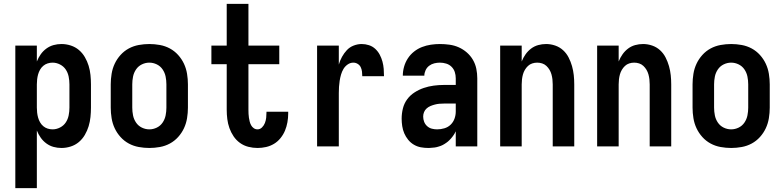

<svg xmlns="http://www.w3.org/2000/svg" viewBox="-20 -755 4040 990"><path d="M59 215V-520H170V-438Q178 -458 190 -475Q202 -492 219 -504.5Q236 -517 256 -522.5Q276 -528 297 -528Q321 -528 344.5 -520.5Q368 -513 386.5 -497.5Q405 -482 417.5 -460.5Q430 -439 437 -416Q444 -393 446.5 -368.5Q449 -344 449 -320V-200Q449 -176 446.5 -151.5Q444 -127 437 -104Q430 -81 417.5 -59.5Q405 -38 386.5 -22.5Q368 -7 344.5 0.5Q321 8 297 8Q276 8 256 2.5Q236 -3 219 -15.5Q202 -28 190 -45Q178 -62 170 -82V215ZM251 -88Q271 -88 289.5 -97.5Q308 -107 319 -123.5Q330 -140 334 -160Q338 -180 338 -200V-320Q338 -340 334 -360Q330 -380 319 -396.5Q308 -413 289.5 -422.5Q271 -432 251 -432Q238 -432 225.5 -428Q213 -424 203 -415.5Q193 -407 186.5 -395.5Q180 -384 176.5 -371.5Q173 -359 171.5 -346Q170 -333 170 -320V-200Q170 -187 171.5 -174Q173 -161 176.5 -148.5Q180 -136 186.5 -124.5Q193 -113 203 -104.5Q213 -96 225.5 -92Q238 -88 251 -88Z M750 8Q723 8 695.5 3Q668 -2 644 -15Q620 -28 601.5 -48.5Q583 -69 571.5 -93.5Q560 -118 555.5 -145.5Q551 -173 551 -200V-320Q551 -347 555.5 -374.5Q560 -402 571.5 -426.5Q583 -451 601.5 -471.5Q620 -492 644 -505Q668 -518 695.5 -523Q723 -528 750 -528Q777 -528 804.5 -523Q832 -518 856 -505Q880 -492 898.5 -471.5Q917 -451 928.5 -426.5Q940 -402 944.5 -374.5Q949 -347 949 -320V-200Q949 -173 944.5 -145.5Q940 -118 928.5 -93.5Q917 -69 898.5 -48.5Q880 -28 856 -15Q832 -2 804.5 3Q777 8 750 8ZM750 -88Q770 -88 788.5 -97Q807 -106 818.5 -123Q830 -140 834 -160Q838 -180 838 -200V-320Q838 -340 834 -360Q830 -380 818.5 -397Q807 -414 788.5 -423Q770 -432 750 -432Q730 -432 711.5 -423Q693 -414 681.5 -397Q670 -380 666 -360Q662 -340 662 -320V-200Q662 -180 666 -160Q670 -140 681.5 -123Q693 -106 711.5 -97Q730 -88 750 -88Z M1308 8Q1284 8 1260.5 2Q1237 -4 1217.5 -18Q1198 -32 1184.5 -52Q1171 -72 1163 -94.5Q1155 -117 1152 -141Q1149 -165 1149 -189V-424H1070V-520H1149V-735H1261V-520H1420V-424H1261V-189Q1261 -178 1261.5 -168Q1262 -158 1263.5 -148Q1265 -138 1267.5 -128Q1270 -118 1275 -109Q1280 -100 1288.5 -94Q1297 -88 1308 -88Q1321 -88 1331 -98Q1341 -108 1346 -121Q1351 -134 1352.5 -147.5Q1354 -161 1354 -175V-179H1466V-169Q1466 -147 1462 -124.5Q1458 -102 1449.5 -81.5Q1441 -61 1426.5 -43Q1412 -25 1393 -13.5Q1374 -2 1352 3Q1330 8 1308 8Z M1615 0V-520H1727V-422Q1733 -443 1743.5 -462Q1754 -481 1768.5 -496.5Q1783 -512 1803.5 -520Q1824 -528 1845 -528Q1864 -528 1882.5 -522Q1901 -516 1915 -503Q1929 -490 1938 -473Q1947 -456 1952 -437.5Q1957 -419 1958.5 -400Q1960 -381 1960 -362H1848Q1848 -374 1846.5 -386Q1845 -398 1840 -408.5Q1835 -419 1824.5 -425.5Q1814 -432 1802 -432Q1786 -432 1772.5 -422.5Q1759 -413 1751 -399.5Q1743 -386 1738.5 -370.5Q1734 -355 1731.5 -339Q1729 -323 1728 -307.5Q1727 -292 1727 -276V0Z M2189 8Q2169 8 2150 4.5Q2131 1 2114 -9Q2097 -19 2084.5 -34.5Q2072 -50 2064.5 -67.5Q2057 -85 2054 -104.5Q2051 -124 2051 -143Q2051 -170 2057.5 -196Q2064 -222 2079.5 -243Q2095 -264 2117.5 -278.5Q2140 -293 2165 -301.5Q2190 -310 2216.5 -313.5Q2243 -317 2269 -317H2330V-351Q2330 -368 2325 -383.5Q2320 -399 2308.5 -410.5Q2297 -422 2281 -427Q2265 -432 2248 -432Q2234 -432 2219.5 -428.5Q2205 -425 2193 -416Q2181 -407 2174.5 -393Q2168 -379 2168 -365H2057Q2057 -388 2063.5 -411Q2070 -434 2083 -454Q2096 -474 2115 -489Q2134 -504 2156 -512.5Q2178 -521 2201.5 -524.5Q2225 -528 2248 -528Q2273 -528 2298 -524.5Q2323 -521 2345.5 -511Q2368 -501 2387 -484.5Q2406 -468 2418.5 -446.5Q2431 -425 2436 -400.5Q2441 -376 2441 -351V0H2330V-78Q2325 -68 2323.5 -65.5Q2322 -63 2319 -58.5Q2316 -54 2312.5 -49.5Q2309 -45 2305.5 -41Q2302 -37 2298 -33Q2294 -29 2290 -25.5Q2286 -22 2281.5 -19Q2277 -16 2272.5 -13Q2268 -10 2263 -7.5Q2258 -5 2253 -3Q2248 -1 2242.5 0.5Q2237 2 2232 3.5Q2227 5 2221.5 5.5Q2216 6 2210.5 6.5Q2205 7 2199.5 7.5Q2194 8 2189 8ZM2234 -88Q2253 -88 2271.5 -93.5Q2290 -99 2303.5 -112Q2317 -125 2323.5 -143Q2330 -161 2330 -180V-221H2269Q2257 -221 2245.5 -220Q2234 -219 2222.5 -216Q2211 -213 2200 -208.5Q2189 -204 2180 -196Q2171 -188 2166.5 -177Q2162 -166 2162 -154Q2162 -140 2167 -127Q2172 -114 2182.5 -104.5Q2193 -95 2206.5 -91.5Q2220 -88 2234 -88Z M2559 0V-520H2670V-438Q2678 -458 2690 -475Q2702 -492 2718.5 -504.5Q2735 -517 2755 -522.5Q2775 -528 2796 -528Q2820 -528 2843 -520Q2866 -512 2883.5 -496Q2901 -480 2912 -458.5Q2923 -437 2929.5 -414Q2936 -391 2938.5 -367.5Q2941 -344 2941 -320V0H2830V-320Q2830 -333 2828.5 -346Q2827 -359 2823.5 -371.5Q2820 -384 2813.5 -395Q2807 -406 2797.5 -415Q2788 -424 2775.5 -428Q2763 -432 2750 -432Q2737 -432 2724.5 -428Q2712 -424 2702.5 -415Q2693 -406 2686.5 -395Q2680 -384 2676.5 -371.5Q2673 -359 2671.5 -346Q2670 -333 2670 -320V0Z M3059 0V-520H3170V-438Q3178 -458 3190 -475Q3202 -492 3218.5 -504.5Q3235 -517 3255 -522.5Q3275 -528 3296 -528Q3320 -528 3343 -520Q3366 -512 3383.5 -496Q3401 -480 3412 -458.5Q3423 -437 3429.5 -414Q3436 -391 3438.5 -367.5Q3441 -344 3441 -320V0H3330V-320Q3330 -333 3328.5 -346Q3327 -359 3323.5 -371.5Q3320 -384 3313.5 -395Q3307 -406 3297.5 -415Q3288 -424 3275.5 -428Q3263 -432 3250 -432Q3237 -432 3224.5 -428Q3212 -424 3202.5 -415Q3193 -406 3186.5 -395Q3180 -384 3176.5 -371.5Q3173 -359 3171.5 -346Q3170 -333 3170 -320V0Z M3750 8Q3723 8 3695.5 3Q3668 -2 3644 -15Q3620 -28 3601.5 -48.5Q3583 -69 3571.5 -93.5Q3560 -118 3555.5 -145.5Q3551 -173 3551 -200V-320Q3551 -347 3555.5 -374.5Q3560 -402 3571.5 -426.5Q3583 -451 3601.5 -471.5Q3620 -492 3644 -505Q3668 -518 3695.5 -523Q3723 -528 3750 -528Q3777 -528 3804.5 -523Q3832 -518 3856 -505Q3880 -492 3898.5 -471.5Q3917 -451 3928.5 -426.5Q3940 -402 3944.5 -374.5Q3949 -347 3949 -320V-200Q3949 -173 3944.5 -145.5Q3940 -118 3928.5 -93.5Q3917 -69 3898.5 -48.5Q3880 -28 3856 -15Q3832 -2 3804.5 3Q3777 8 3750 8ZM3750 -88Q3770 -88 3788.5 -97Q3807 -106 3818.5 -123Q3830 -140 3834 -160Q3838 -180 3838 -200V-320Q3838 -340 3834 -360Q3830 -380 3818.5 -397Q3807 -414 3788.5 -423Q3770 -432 3750 -432Q3730 -432 3711.5 -423Q3693 -414 3681.5 -397Q3670 -380 3666 -360Q3662 -340 3662 -320V-200Q3662 -180 3666 -160Q3670 -140 3681.5 -123Q3693 -106 3711.5 -97Q3730 -88 3750 -88Z"/></svg>

Font: Iosevka Curly
Style: Bold
Weight: 700
Monospace: yes
Designer: Belleve Invis
Foundry: Belleve Invis
Version: Version 22.1.2; ttfautohint (v1.8.4)